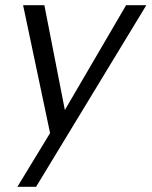

<svg xmlns="http://www.w3.org/2000/svg" viewBox="-20 -520 584 740"><path d="M466 -500H544L119 200H47L173 -7L69 -500H151L230 -96Z"/></svg>

Font: Albert Sans
Style: Italic
Weight: 400
Italic angle: -11.25°
Designer: Andreas Rasmussen
Foundry: a.Foundry
Version: Version 1.025